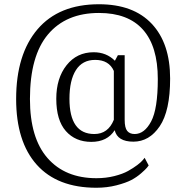

<svg xmlns="http://www.w3.org/2000/svg" viewBox="-20 -654 871 904"><path d="M424 -23Q489 -23 516 -90V-320Q493 -372 428 -372Q368 -372 337.5 -324Q307 -276 307 -189Q307 -23 424 -23ZM520 -41Q485 14 410 14Q335 14 290 -37Q245 -88 245 -189Q245 -286 293.5 -347Q342 -408 421 -408Q481 -408 521 -368L535 -394H567V-90Q567 -52 579 -37.5Q591 -23 614 -23Q660 -23 691.5 -82Q723 -141 723 -282Q723 -436 653 -514.5Q583 -593 446 -593Q291 -593 206 -492Q121 -391 121 -188Q121 -4 204 90.5Q287 185 434 185Q479 185 518.5 175Q558 165 583 151Q608 137 626.5 123Q645 109 653 99L661 89L680 125Q677 129 671.5 136Q666 143 645 161.5Q624 180 598.5 193.5Q573 207 528.5 218.5Q484 230 434 230Q250 230 153 121.5Q56 13 56 -188Q56 -398 156.5 -516Q257 -634 446 -634Q608 -634 694.5 -542Q781 -450 781 -284Q781 -132 732 -59.5Q683 13 608 13Q533 13 520 -41Z"/></svg>

Font: Arsenal
Style: Regular
Weight: 400
Designer: Andrij Shevchenko
Foundry: Stairsfor.com
Version: Version 1.000